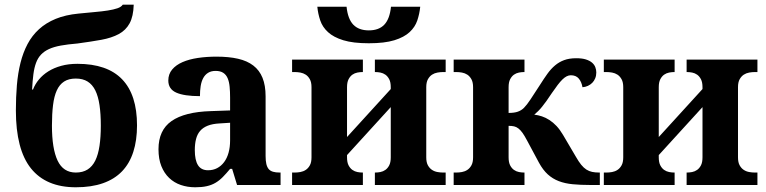

<svg xmlns="http://www.w3.org/2000/svg" viewBox="-20 -791 3276 821"><path d="M47.9 -318.8Q47.9 -375.5 52.2 -426.8Q56.6 -478 67.6 -522.2Q78.6 -566.4 97.9 -602.8Q117.2 -639.2 147 -666.3Q176.8 -693.4 218.3 -710.4Q259.8 -727.5 315.9 -732.9Q353 -736.8 384.8 -739.5Q416.5 -742.2 441.2 -746.1Q465.8 -750 482.2 -755.6Q498.5 -761.2 504.9 -771H551.8Q550.3 -720.7 534.2 -691.2Q518.1 -661.6 487.8 -645.3Q457.5 -628.9 413.3 -620.8Q369.1 -612.8 311 -605Q270 -601.6 240.2 -596.2Q210.4 -590.8 189.7 -581.3Q168.9 -571.8 155.5 -557.6Q142.1 -543.5 134.3 -522.7Q126.5 -502 122.8 -473.6Q119.1 -445.3 117.2 -408.2H121.1Q129.9 -431.2 146.5 -451.2Q163.1 -471.2 187 -486.1Q210.9 -501 241.9 -509.5Q272.9 -518.1 311 -518.1Q438.5 -518.1 502.2 -451.9Q565.9 -385.7 565.9 -254.9Q565.9 -190.9 550 -141.6Q534.2 -92.3 502 -58.6Q469.7 -24.9 420.4 -7.6Q371.1 9.8 304.2 9.8Q177.2 9.8 112.5 -70.8Q47.9 -151.4 47.9 -318.8ZM411.1 -253.9Q411.1 -303.7 405.5 -341.6Q399.9 -379.4 387.5 -404.5Q375 -429.7 354.5 -442.4Q334 -455.1 304.2 -455.1Q273.9 -455.1 254.2 -442.4Q234.4 -429.7 222.9 -404.5Q211.4 -379.4 206.8 -341.6Q202.1 -303.7 202.1 -253.9Q202.1 -155.3 226.3 -104.2Q250.5 -53.2 304.2 -53.2Q334 -53.2 354.5 -66.2Q375 -79.1 387.5 -104.5Q399.9 -129.9 405.5 -167.5Q411.1 -205.1 411.1 -253.9Z M813 -148.9Q813 -106 826.7 -84.5Q840.3 -63 869.6 -63Q891.1 -63 908.4 -72Q925.8 -81.1 938.2 -97.7Q950.7 -114.3 957.3 -137.9Q963.9 -161.6 963.9 -190.9V-266.1L918.9 -263.2Q889.2 -261.7 868.7 -253.7Q848.1 -245.6 835.9 -231.4Q823.7 -217.3 818.4 -196.8Q813 -176.3 813 -148.9ZM901.9 -487.8Q882.8 -487.8 869.9 -479.7Q856.9 -471.7 849.1 -457.3Q841.3 -442.9 838.1 -423.1Q835 -403.3 835 -379.9Q767.6 -379.9 733.6 -395Q699.7 -410.2 699.7 -446.8Q699.7 -474.1 716.1 -493.7Q732.4 -513.2 760.5 -525.4Q788.6 -537.6 825.9 -543.2Q863.3 -548.8 905.8 -548.8Q958.5 -548.8 997.8 -539.8Q1037.1 -530.8 1063.2 -510.7Q1089.4 -490.7 1102.5 -458.3Q1115.7 -425.8 1115.7 -378.9V-124Q1115.7 -103.5 1118.9 -89.8Q1122.1 -76.2 1128.9 -68.1Q1135.7 -60.1 1147.5 -56.6Q1159.2 -53.2 1175.8 -53.2H1179.7V0H993.7L972.7 -68.8H963.9Q947.3 -48.8 932.6 -33.9Q918 -19 901.4 -9.3Q884.8 0.5 864 5.1Q843.3 9.8 814.9 9.8Q781.7 9.8 753.2 0Q724.6 -9.8 703.4 -30Q682.1 -50.3 669.9 -80.8Q657.7 -111.3 657.7 -152.8Q657.7 -234.4 713.6 -273.4Q769.5 -312.5 881.8 -315.9L963.9 -318.8V-374Q963.9 -398.9 961.9 -419.9Q960 -440.9 953.6 -456.1Q947.3 -471.2 934.8 -479.5Q922.4 -487.8 901.9 -487.8Z M1802.7 -118.2Q1802.7 -96.7 1809.8 -84Q1816.9 -71.3 1827.4 -64.5Q1837.9 -57.6 1850.6 -55.4Q1863.3 -53.2 1874 -53.2H1885.7V0H1583V-53.2H1585Q1595.2 -53.2 1606.7 -55.4Q1618.2 -57.6 1627.9 -64.5Q1637.7 -71.3 1644.3 -84Q1650.9 -96.7 1650.9 -118.2V-333L1463.9 -127.9V-118.2Q1463.9 -96.7 1470.5 -84Q1477.1 -71.3 1486.8 -64.5Q1496.6 -57.6 1508.1 -55.4Q1519.5 -53.2 1529.8 -53.2H1531.7V0H1229V-53.2H1240.7Q1252 -53.2 1264.4 -55.4Q1276.9 -57.6 1287.4 -64.5Q1297.9 -71.3 1304.9 -84Q1312 -96.7 1312 -118.2V-418Q1312 -439.5 1304.9 -452.1Q1297.9 -464.8 1287.4 -471.7Q1276.9 -478.5 1264.4 -480.7Q1252 -482.9 1240.7 -482.9H1229V-536.1H1531.7V-482.9H1529.8Q1519.5 -482.9 1508.1 -480.7Q1496.6 -478.5 1486.8 -471.7Q1477.1 -464.8 1470.5 -452.1Q1463.9 -439.5 1463.9 -418V-205.1L1650.9 -410.2V-418Q1650.9 -439.5 1644.3 -452.1Q1637.7 -464.8 1627.9 -471.7Q1618.2 -478.5 1606.7 -480.7Q1595.2 -482.9 1585 -482.9H1583V-536.1H1885.7V-482.9H1874Q1863.3 -482.9 1850.6 -480.7Q1837.9 -478.5 1827.4 -471.7Q1816.9 -464.8 1809.8 -452.1Q1802.7 -439.5 1802.7 -418ZM1557.1 -661.1Q1600.1 -661.1 1623.3 -685.5Q1646.5 -710 1651.9 -762.2H1776.9Q1773.9 -731.9 1764.4 -703.6Q1754.9 -675.3 1731.4 -653.6Q1708 -631.8 1666.3 -618.9Q1624.5 -606 1557.1 -606Q1489.7 -606 1448 -618.9Q1406.2 -631.8 1382.6 -653.6Q1358.9 -675.3 1349.4 -703.6Q1339.8 -731.9 1336.9 -762.2H1461.9Q1467.3 -710 1490.7 -685.5Q1514.2 -661.1 1557.1 -661.1Z M1919.9 -53.2H1931.6Q1942.9 -53.2 1955.3 -55.4Q1967.8 -57.6 1978.3 -64.5Q1988.8 -71.3 1995.8 -84Q2002.9 -96.7 2002.9 -118.2V-418Q2002.9 -439.5 1995.8 -452.1Q1988.8 -464.8 1978.3 -471.7Q1967.8 -478.5 1955.3 -480.7Q1942.9 -482.9 1931.6 -482.9H1919.9V-536.1H2222.7V-482.9H2220.7Q2210.4 -482.9 2199 -480.7Q2187.5 -478.5 2177.7 -471.7Q2168 -464.8 2161.4 -452.1Q2154.8 -439.5 2154.8 -418V-308.1Q2179.2 -308.1 2194.3 -313.5Q2209.5 -318.8 2220.7 -330.1Q2232.9 -342.3 2248.5 -366Q2264.2 -389.6 2289.1 -428.2Q2305.7 -454.6 2320.8 -475.6Q2335.9 -496.6 2353.3 -511.2Q2370.6 -525.9 2392.3 -533.9Q2414.1 -542 2443.8 -542Q2468.8 -542 2485.1 -536.9Q2501.5 -531.7 2511.5 -523.2Q2521.5 -514.6 2525.6 -503.7Q2529.8 -492.7 2529.8 -481Q2529.8 -467.3 2525.1 -456.1Q2520.5 -444.8 2512.5 -436.8Q2504.4 -428.7 2493.7 -423.8Q2482.9 -418.9 2470.7 -418Q2466.8 -440.9 2454.8 -455.1Q2442.9 -469.2 2420.9 -469.2Q2412.1 -469.2 2403.3 -464.8Q2394.5 -460.4 2385 -451.2Q2375.5 -441.9 2364.5 -427.5Q2353.5 -413.1 2339.8 -393.1Q2327.1 -374 2316.9 -359.6Q2306.6 -345.2 2297.9 -334.5Q2289.1 -323.7 2281 -315.7Q2272.9 -307.6 2264.6 -300.8Q2280.8 -298.8 2297.1 -293.5Q2313.5 -288.1 2329.3 -277.8Q2345.2 -267.6 2359.9 -252Q2374.5 -236.3 2387.7 -213.9L2442.9 -120.1Q2454.6 -99.6 2465.3 -86.4Q2476.1 -73.2 2487.5 -65.9Q2499 -58.6 2512.2 -55.9Q2525.4 -53.2 2542 -53.2H2544.9V0H2502.9Q2461.9 0 2429 -3.2Q2396 -6.3 2369.6 -16.4Q2343.3 -26.4 2322.5 -45.2Q2301.8 -64 2284.7 -95.2L2233.9 -189.9Q2223.1 -210.4 2214.4 -222.7Q2205.6 -234.9 2196.8 -241.7Q2188 -248.5 2178.2 -250.7Q2168.5 -252.9 2154.8 -252.9V-118.2Q2154.8 -96.7 2161.4 -84Q2168 -71.3 2177.7 -64.5Q2187.5 -57.6 2199 -55.4Q2210.4 -53.2 2220.7 -53.2H2222.7V0H1919.9Z M3135.7 -118.2Q3135.7 -96.7 3142.8 -84Q3149.9 -71.3 3160.4 -64.5Q3170.9 -57.6 3183.6 -55.4Q3196.3 -53.2 3207 -53.2H3218.8V0H2916V-53.2H2918Q2928.2 -53.2 2939.7 -55.4Q2951.2 -57.6 2960.9 -64.5Q2970.7 -71.3 2977.3 -84Q2983.9 -96.7 2983.9 -118.2V-333L2796.9 -127.9V-118.2Q2796.9 -96.7 2803.5 -84Q2810.1 -71.3 2819.8 -64.5Q2829.6 -57.6 2841.1 -55.4Q2852.5 -53.2 2862.8 -53.2H2864.7V0H2562V-53.2H2573.7Q2585 -53.2 2597.4 -55.4Q2609.9 -57.6 2620.4 -64.5Q2630.9 -71.3 2637.9 -84Q2645 -96.7 2645 -118.2V-418Q2645 -439.5 2637.9 -452.1Q2630.9 -464.8 2620.4 -471.7Q2609.9 -478.5 2597.4 -480.7Q2585 -482.9 2573.7 -482.9H2562V-536.1H2864.7V-482.9H2862.8Q2852.5 -482.9 2841.1 -480.7Q2829.6 -478.5 2819.8 -471.7Q2810.1 -464.8 2803.5 -452.1Q2796.9 -439.5 2796.9 -418V-205.1L2983.9 -410.2V-418Q2983.9 -439.5 2977.3 -452.1Q2970.7 -464.8 2960.9 -471.7Q2951.2 -478.5 2939.7 -480.7Q2928.2 -482.9 2918 -482.9H2916V-536.1H3218.8V-482.9H3207Q3196.3 -482.9 3183.6 -480.7Q3170.9 -478.5 3160.4 -471.7Q3149.9 -464.8 3142.8 -452.1Q3135.7 -439.5 3135.7 -418Z"/></svg>

Font: Droid Serif
Style: Bold
Weight: 700
Designer: Monotype Design team
Foundry: Monotype Imaging Inc.
Version: Version 1.03